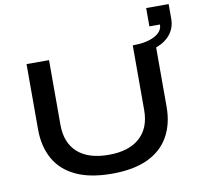

<svg xmlns="http://www.w3.org/2000/svg" viewBox="-94 -982 1138 1093"><g transform="rotate(-10 475.5 -435.5)"><path d="M467 12Q341 12 258.5 -27Q176 -66 135.5 -138.5Q95 -211 95 -309V-687H225V-313Q225 -209 287.5 -153Q350 -97 467 -97Q583 -97 646 -153Q709 -209 709 -313V-687H838V-309Q838 -211 797.5 -138.5Q757 -66 675 -27Q593 12 467 12ZM709 -632V-687Q788 -687 835 -711.5Q882 -736 882 -777H821V-883H951V-799Q951 -747 921.5 -709.5Q892 -672 837.5 -652Q783 -632 709 -632Z"/></g></svg>

Font: Archivo Expanded Medium
Style: Regular
Weight: 500
Width: 7
Designer: Hector Gatti
Foundry: Omnibus-Type
Version: Version 2.001